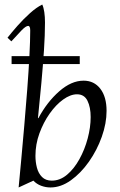

<svg xmlns="http://www.w3.org/2000/svg" viewBox="-20 -810 528 845"><path d="M62 15Q67 -36 73.5 -107.5Q80 -179 87 -259Q94 -339 100 -418Q106 -497 109.5 -564.5Q113 -632 113 -676Q113 -696 104 -696Q94 -696 75 -676.5Q56 -657 30 -628L13 -644Q31 -667 57 -696.5Q83 -726 112 -752Q141 -778 166 -790Q172 -777 175 -756.5Q178 -736 178 -711Q178 -657 173.5 -588.5Q169 -520 162 -444Q155 -368 147 -290H149Q187 -361 240.5 -408Q294 -455 348 -455Q394 -455 421.5 -419.5Q449 -384 449 -322Q449 -267 428 -208Q407 -149 371.5 -98.5Q336 -48 292 -16.5Q248 15 202 15Q181 15 161 7.5Q141 0 127 -15ZM208 -15Q244 -15 275 -41Q306 -67 329.5 -109.5Q353 -152 366 -201Q379 -250 379 -295Q379 -338 365 -366.5Q351 -395 319 -395Q290 -395 258 -372Q226 -349 198.5 -310Q171 -271 153.5 -223Q136 -175 136 -124Q136 -97 142.5 -72Q149 -47 165 -31Q181 -15 208 -15ZM331 -528H31V-563H331Z"/></svg>

Font: Bona Nova
Style: Italic
Weight: 400
Italic angle: -4°
Designer: Mateusz Machalski
Foundry: Capitalics
Version: Version 4.001; ttfautohint (v1.8.3)